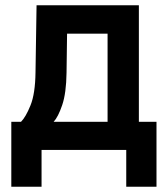

<svg xmlns="http://www.w3.org/2000/svg" viewBox="-20 -570 640 730"><path d="M23 140V-107H60Q78 -125 96 -169.5Q114 -214 115 -295L119 -550H508V-107H575V140H460V0H138V140ZM184 -107H389V-442H235L233 -294Q232 -216 216.5 -170.5Q201 -125 184 -107Z"/></svg>

Font: JetBrains Mono NL
Style: Bold
Weight: 700
Monospace: yes
Designer: Philipp Nurullin, Konstantin Bulenkov
Foundry: JetBrains
Version: Version 2.305; ttfautohint (v1.8.4.7-5d5b)